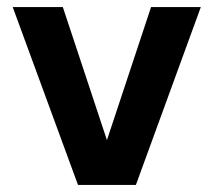

<svg xmlns="http://www.w3.org/2000/svg" viewBox="-20 -524 605 544"><path d="M201 0 16 -504H158L283 -127L408 -504H549L365 0Z"/></svg>

Font: DM Sans
Style: Bold
Weight: 700
Designer: Colophon Foundry, Jonny Pinhorn
Foundry: Colophon Foundry
Version: Version 4.004; ttfautohint (v1.8.4.7-5d5b)